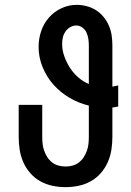

<svg xmlns="http://www.w3.org/2000/svg" viewBox="-20 -763 540 791"><path d="M250 8Q223 8 196.5 2.5Q170 -3 146.5 -16Q123 -29 105 -49.5Q87 -70 76 -95Q65 -120 61 -146.5Q57 -173 57 -200V-331H154V-200Q154 -185 155.5 -170.5Q157 -156 162 -142Q167 -128 175 -115.5Q183 -103 194.5 -94Q206 -85 220.5 -81Q235 -77 250 -77Q265 -77 279.5 -81Q294 -85 305.5 -94Q317 -103 325 -115.5Q333 -128 338 -142Q343 -156 344.5 -170.5Q346 -185 346 -200V-328Q304 -338 266.5 -360Q229 -382 200.5 -414Q172 -446 155.5 -486.5Q139 -527 139 -570Q139 -603 149.5 -634.5Q160 -666 181.5 -690.5Q203 -715 233 -729Q263 -743 296 -743Q317 -743 337.5 -737.5Q358 -732 375.5 -721Q393 -710 406.5 -693.5Q420 -677 428.5 -657.5Q437 -638 440 -617Q443 -596 443 -575V-406Q449 -407 455 -408.5Q461 -410 467 -411V-324Q461 -323 455 -322Q449 -321 443 -320V-200Q443 -173 439 -146.5Q435 -120 424 -95Q413 -70 395 -49.5Q377 -29 353.5 -16Q330 -3 303.5 2.5Q277 8 250 8ZM346 -417V-575Q346 -589 344 -602.5Q342 -616 336.5 -628.5Q331 -641 319.5 -649.5Q308 -658 294 -658Q281 -658 269 -651Q257 -644 249.5 -633Q242 -622 239 -609Q236 -596 236 -582Q236 -556 245 -531Q254 -506 268 -484Q282 -462 302 -444.5Q322 -427 346 -417Z"/></svg>

Font: Iosevka Curly Slab Semibold
Style: Regular
Weight: 600
Monospace: yes
Designer: Belleve Invis
Foundry: Belleve Invis
Version: Version 22.1.2; ttfautohint (v1.8.4)